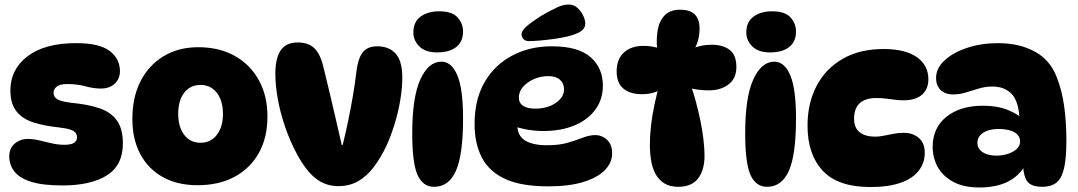

<svg xmlns="http://www.w3.org/2000/svg" viewBox="-20 -817 4771 850"><path d="M317 -626Q420 -626 465.5 -591.5Q511 -557 511 -502Q511 -469 488.5 -447Q466 -425 426 -425Q394 -425 358 -435Q322 -445 276 -445Q247 -445 232 -434Q217 -423 217 -406Q217 -389 232 -378.5Q247 -368 295 -362Q370 -355 421 -337.5Q472 -320 498 -283Q524 -246 524 -182Q524 -85 453 -40.5Q382 4 256 4Q170 4 118.5 -12Q67 -28 44 -57.5Q21 -87 21 -125Q21 -161 45.5 -181.5Q70 -202 103 -202Q126 -202 152 -196Q178 -190 207 -183Q236 -176 266 -176Q321 -176 321 -209Q321 -220 315 -228.5Q309 -237 292 -243Q275 -249 240 -253Q174 -260 126.5 -275.5Q79 -291 52.5 -324.5Q26 -358 26 -417Q26 -510 102 -568Q178 -626 317 -626Z M854 3Q767 3 702 -32.5Q637 -68 601.5 -134Q566 -200 566 -291Q566 -386 602 -457Q638 -528 704 -568Q770 -608 857 -608Q951 -608 1019.5 -569.5Q1088 -531 1126 -462Q1164 -393 1164 -301Q1164 -207 1125.5 -139Q1087 -71 1018 -34Q949 3 854 3ZM868 -185Q913 -185 940 -220Q967 -255 967 -313Q967 -371 940 -406Q913 -441 868 -441Q822 -441 795.5 -406.5Q769 -372 769 -313Q769 -255 795.5 -220Q822 -185 868 -185Z M1298 -629Q1349 -629 1375.5 -599.5Q1402 -570 1415 -507Q1425 -468 1438.5 -410Q1452 -352 1466.5 -290Q1481 -228 1493 -175H1497Q1510 -227 1522 -285Q1534 -343 1543 -396.5Q1552 -450 1556 -486Q1563 -554 1584 -583Q1605 -612 1650 -612Q1703 -612 1732 -579Q1761 -546 1761 -475Q1761 -427 1752 -373.5Q1743 -320 1727 -268Q1711 -216 1691 -172Q1665 -117 1634 -76.5Q1603 -36 1565 -14.5Q1527 7 1478 7Q1422 7 1379 -26Q1336 -59 1295 -134Q1264 -192 1242.5 -254.5Q1221 -317 1210 -378Q1199 -439 1199 -490Q1199 -559 1222.5 -594Q1246 -629 1298 -629Z M1925 -767Q1981 -767 2005.5 -740Q2030 -713 2030 -677Q2030 -633 2000 -609Q1970 -585 1915 -585Q1863 -585 1836.5 -611.5Q1810 -638 1810 -673Q1810 -720 1842 -743.5Q1874 -767 1925 -767ZM1934 -544Q1979 -544 2004.5 -484Q2030 -424 2030 -293Q2030 -132 1998.5 -61Q1967 10 1902 10Q1852 10 1828.5 -42.5Q1805 -95 1805 -226Q1805 -387 1841 -465.5Q1877 -544 1934 -544Z M2407 8Q2287 8 2216 -25Q2145 -58 2113 -120Q2081 -182 2081 -268Q2081 -377 2125.5 -453.5Q2170 -530 2247.5 -571Q2325 -612 2423 -612Q2540 -612 2594.5 -564Q2649 -516 2649 -438Q2649 -377 2615.5 -331.5Q2582 -286 2522.5 -261.5Q2463 -237 2386 -237Q2348 -237 2312.5 -243.5Q2277 -250 2249 -261L2273 -314Q2270 -290 2270 -266Q2270 -216 2304.5 -195Q2339 -174 2401 -174Q2457 -174 2495 -185.5Q2533 -197 2561.5 -208Q2590 -219 2616 -219Q2633 -219 2650 -210.5Q2667 -202 2678.5 -184.5Q2690 -167 2690 -138Q2690 -97 2658 -64Q2626 -31 2563 -11.5Q2500 8 2407 8ZM2349 -336Q2403 -336 2440 -361Q2477 -386 2477 -422Q2477 -448 2459 -464Q2441 -480 2408 -480Q2373 -480 2343 -466.5Q2313 -453 2295 -432Q2277 -411 2277 -385Q2277 -361 2296 -348.5Q2315 -336 2349 -336ZM2289 -665Q2289 -682 2313.5 -702.5Q2338 -723 2376 -747Q2411 -767 2441.5 -782Q2472 -797 2497 -797Q2520 -797 2536 -782.5Q2552 -768 2561.5 -748.5Q2571 -729 2571 -712Q2571 -692 2552.5 -679Q2534 -666 2494 -656Q2465 -649 2432 -644.5Q2399 -640 2369.5 -637.5Q2340 -635 2321 -635Q2306 -635 2297.5 -644Q2289 -653 2289 -665Z M2902 -602H2889Q2885 -646 2892 -685.5Q2899 -725 2923 -749.5Q2947 -774 2991 -774Q3036 -774 3056.5 -752.5Q3077 -731 3077 -692Q3077 -637 3053 -598L3042 -600Q3082 -619 3130 -619Q3180 -619 3210 -596.5Q3240 -574 3240 -520Q3240 -470 3205.5 -443.5Q3171 -417 3119 -417Q3098 -417 3074.5 -419.5Q3051 -422 3029 -428L3037 -442Q3049 -410 3060 -369.5Q3071 -329 3080 -286Q3089 -243 3094 -201.5Q3099 -160 3099 -128Q3099 -64 3070.5 -27Q3042 10 2983 10Q2945 10 2920.5 -5.5Q2896 -21 2882 -47Q2868 -73 2862.5 -107Q2857 -141 2857 -177Q2857 -214 2862 -259.5Q2867 -305 2877.5 -354.5Q2888 -404 2901 -449L2914 -426Q2877 -400 2822 -400Q2769 -400 2739.5 -425Q2710 -450 2710 -501Q2710 -555 2742 -584.5Q2774 -614 2829 -614Q2850 -614 2869 -610.5Q2888 -607 2902 -602Z M3399 -767Q3455 -767 3479.5 -740Q3504 -713 3504 -677Q3504 -633 3474 -609Q3444 -585 3389 -585Q3337 -585 3310.5 -611.5Q3284 -638 3284 -673Q3284 -720 3316 -743.5Q3348 -767 3399 -767ZM3408 -544Q3453 -544 3478.5 -484Q3504 -424 3504 -293Q3504 -132 3472.5 -61Q3441 10 3376 10Q3326 10 3302.5 -42.5Q3279 -95 3279 -226Q3279 -387 3315 -465.5Q3351 -544 3408 -544Z M3833 11Q3690 11 3622.5 -61Q3555 -133 3555 -261Q3555 -360 3595 -436.5Q3635 -513 3710.5 -556.5Q3786 -600 3892 -600Q3988 -600 4039 -564Q4090 -528 4090 -466Q4090 -423 4062 -398Q4034 -373 3981 -373Q3959 -373 3938.5 -376Q3918 -379 3898.5 -381Q3879 -383 3859 -383Q3811 -383 3786 -360Q3761 -337 3761 -292Q3761 -251 3786 -231.5Q3811 -212 3854 -212Q3873 -212 3894 -216.5Q3915 -221 3937.5 -225Q3960 -229 3981 -229Q4021 -229 4047.5 -206.5Q4074 -184 4074 -140Q4074 -96 4047.5 -61.5Q4021 -27 3967.5 -8Q3914 11 3833 11Z M4595 10Q4543 10 4526 -16.5Q4509 -43 4509 -101L4524 -96Q4470 13 4316 13Q4246 13 4200 -12Q4154 -37 4131.5 -77.5Q4109 -118 4109 -167Q4109 -251 4170 -300Q4231 -349 4332 -349Q4395 -349 4442.5 -330Q4490 -311 4522 -277L4494 -279Q4492 -363 4461 -398.5Q4430 -434 4372 -434Q4344 -434 4315 -425.5Q4286 -417 4257.5 -408Q4229 -399 4200 -399Q4164 -399 4144 -419Q4124 -439 4124 -471Q4124 -515 4162 -550Q4200 -585 4262.5 -605.5Q4325 -626 4398 -626Q4492 -626 4560.5 -589Q4629 -552 4658 -476Q4681 -419 4691 -347.5Q4701 -276 4701 -195Q4701 -114 4690 -69.5Q4679 -25 4655.5 -7.5Q4632 10 4595 10ZM4392 -128Q4416 -128 4439.5 -135Q4463 -142 4479.5 -156Q4496 -170 4496 -191Q4496 -210 4483 -222.5Q4470 -235 4448 -240.5Q4426 -246 4401 -246Q4358 -246 4332.5 -229Q4307 -212 4307 -185Q4307 -159 4330 -143.5Q4353 -128 4392 -128Z"/></svg>

Font: DynaPuff SemiBold
Style: Regular
Weight: 600
Designer: Toshi Omagari, Jennifer Daniel
Foundry: Google Fonts
Version: Version 2.000